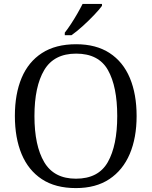

<svg xmlns="http://www.w3.org/2000/svg" viewBox="-20 -951 776 981"><path d="M368 10Q263 10 194 -35.5Q125 -81 90.5 -163.5Q56 -246 56 -359Q56 -471 90.5 -553Q125 -635 194.5 -680Q264 -725 369 -725Q471 -725 540 -680Q609 -635 643.5 -552.5Q678 -470 678 -358Q678 -247 643 -164.5Q608 -82 539 -36Q470 10 368 10ZM368 -38Q483 -38 531 -123Q579 -208 579 -358Q579 -509 531.5 -593Q484 -677 369 -677Q256 -677 206 -593Q156 -509 156 -358Q156 -207 206 -122.5Q256 -38 368 -38ZM311 -784Q326 -803 343 -829Q360 -855 375.5 -882Q391 -909 402 -931H501V-921Q489 -904 461.5 -875Q434 -846 402.5 -817.5Q371 -789 345 -771H311Z"/></svg>

Font: Noto Serif Hentaigana
Style: Regular
Weight: 400
Designer: Kazuhiro Yamada
Foundry: nipponia
Version: Version 1.000; ttfautohint (v1.8.4.7-5d5b)